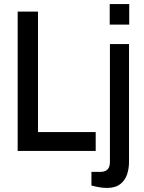

<svg xmlns="http://www.w3.org/2000/svg" viewBox="-20 -743 707 945"><path d="M67 0V-686H167V-93H451V0ZM506 182Q486 182 465 178Q444 174 430 170V103H474Q521 103 521 55V-526H615V55Q615 86 605.5 115Q596 144 572 163Q548 182 506 182ZM520 -622V-723H616V-622Z"/></svg>

Font: Archivo Narrow Medium
Style: Regular
Weight: 500
Designer: Hector Gatti
Foundry: Omnibus-Type
Version: Version 3.002